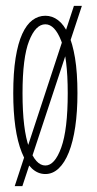

<svg xmlns="http://www.w3.org/2000/svg" viewBox="-20 -580 328 652"><path d="M30 52 231 -560H258L56 52ZM134 11Q108.5 11 88.2 -8Q68 -27 53.8 -62.8Q39.5 -98.5 32.2 -149.2Q25 -200 25 -263.5Q25 -333 33 -383Q41 -433 55.5 -464.8Q70 -496.5 90 -511.5Q110 -526.5 134 -526.5Q157.5 -526.5 177.2 -511.5Q197 -496.5 211.8 -464.8Q226.5 -433 234.8 -383Q243 -333 243 -263.5Q243 -200 235.5 -149.2Q228 -98.5 213.8 -62.8Q199.5 -27 179.2 -8Q159 11 134 11ZM134 -18Q166 -18 188 -79Q210 -140 210 -263.5Q210 -384.5 188 -441Q166 -497.5 134 -497.5Q101 -497.5 78.8 -441Q56.5 -384.5 56.5 -263.5Q56.5 -140 78.8 -79Q101 -18 134 -18Z"/></svg>

Font: Imbue Thin
Style: Regular
Weight: 100
Designer: Tyler Finck
Foundry: Etcetera Type Company
Version: Version 1.102